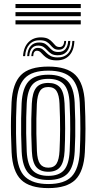

<svg xmlns="http://www.w3.org/2000/svg" viewBox="-20 -948 490 977"><path d="M225.8 9.2Q131 9.2 87.4 -33.2Q43.8 -75.8 39 -173.8Q36.8 -222.5 36 -264.6Q35.2 -306.8 36 -346.4Q36.8 -386 38.8 -427Q44 -523 86.5 -566.1Q129 -609.2 225.8 -609.2Q320.8 -609.2 363.8 -566.4Q406.8 -523.5 411.5 -426.8Q415 -352.2 414.9 -292.9Q414.8 -233.5 411.8 -173.8Q406.5 -76 363.4 -33.4Q320.2 9.2 225.8 9.2ZM225.8 -11.5Q308.2 -11.5 344.8 -50.2Q381.2 -89 386 -175Q388.8 -234.5 389 -291.8Q389.2 -349 385.8 -425.8Q381.5 -511.2 344.8 -549.9Q308 -588.5 225.8 -588.5Q142.8 -588.5 105.9 -549.9Q69 -511.2 64.5 -425Q62.8 -388.8 61.9 -350.8Q61 -312.8 61.6 -269.5Q62.2 -226.2 64.8 -174Q69 -84 108.4 -47.8Q147.8 -11.5 225.8 -11.5ZM225.8 -32.2Q160 -32.2 127 -64.5Q94 -96.8 90.2 -177Q88.2 -220.2 87.6 -262.8Q87 -305.2 87.6 -345.5Q88.2 -385.8 90 -422.8Q94.2 -499 125 -533.4Q155.8 -567.8 225.8 -567.8Q291.2 -567.8 323.8 -535.6Q356.2 -503.5 360 -425.5Q362.2 -377 362.9 -334.9Q363.5 -292.8 362.9 -254.2Q362.2 -215.8 360.2 -178Q356.2 -99.5 324.9 -65.9Q293.5 -32.2 225.8 -32.2ZM225.8 -53.2Q280 -53.2 305.5 -82.1Q331 -111 334.5 -178.8Q337 -228.8 337.4 -289.5Q337.8 -350.2 334.2 -422.5Q331.2 -490.5 305.1 -518.6Q279 -546.8 225.8 -546.8Q170.8 -546.8 145.2 -518Q119.8 -489.2 116 -422Q114.2 -389.2 113.5 -351.2Q112.8 -313.2 113.2 -269.9Q113.8 -226.5 116 -177.8Q119.5 -109.2 145.9 -81.2Q172.2 -53.2 225.8 -53.2ZM225.8 -74Q185 -74 164.8 -97.8Q144.5 -121.5 142 -179Q140 -223.2 139.2 -263.4Q138.5 -303.5 139.2 -342.1Q140 -380.8 141.8 -420.8Q144.8 -477.2 164.2 -501.6Q183.8 -526 225.8 -526Q265.2 -526 285.5 -502.9Q305.8 -479.8 308.5 -421.8Q311.5 -354.5 311.5 -294.8Q311.5 -235 308.8 -180Q305.8 -122.8 286.2 -98.4Q266.8 -74 225.8 -74ZM225.8 -94.8Q255 -94.8 267.9 -115.6Q280.8 -136.5 283 -181.2Q285.5 -232.8 285.8 -290.1Q286 -347.5 282.8 -420.5Q281 -464.2 267.8 -484.8Q254.5 -505.2 225.8 -505.2Q196 -505.2 183 -484.6Q170 -464 167.5 -419.5Q165.8 -381 165.1 -344.1Q164.5 -307.2 165.1 -267.4Q165.8 -227.5 167.8 -180Q169.8 -134 183.6 -114.4Q197.5 -94.8 225.8 -94.8ZM97.2 -662.2Q100.2 -708.8 125.4 -733.8Q150.5 -758.8 191.2 -757.8Q213.5 -757 226.2 -749.8Q239 -742.5 246.9 -733Q254.8 -723.5 262.4 -716.2Q270 -709 281.8 -708.8Q293.2 -708 299.5 -715.6Q305.8 -723.2 307 -739.8H316.5Q315.5 -718 306.1 -706.2Q296.8 -694.5 277.8 -695Q262.2 -695.2 253.2 -702.4Q244.2 -709.5 236.6 -718.8Q229 -728 217.6 -735.2Q206.2 -742.5 185.5 -743.2Q150.5 -744.5 130.1 -722.5Q109.8 -700.5 107.8 -662.2ZM118.2 -662.2Q120.5 -697 137.1 -714.9Q153.8 -732.8 182 -731.8Q200.8 -731.2 211.4 -724Q222 -716.8 229.9 -707.5Q237.8 -698.2 247.8 -691Q257.8 -683.8 275.5 -683.5Q299.5 -682.8 312.4 -697.5Q325.2 -712.2 327 -739.8H337.8Q336.5 -704 319.5 -685Q302.5 -666 272.8 -666.8Q253.2 -667 241.5 -674.2Q229.8 -681.5 221.4 -691Q213 -700.5 203 -707.9Q193 -715.2 176.5 -716Q154.8 -717 142.5 -702.9Q130.2 -688.8 128.8 -662.2ZM139.2 -662.2Q141 -683.5 149.5 -694.2Q158 -705 174.2 -704.2Q188.2 -703.8 197.4 -696.6Q206.5 -689.5 215.4 -680Q224.2 -670.5 237.1 -663.4Q250 -656.2 271.5 -655.8Q306.8 -654.8 326.9 -676.8Q347 -698.8 348.2 -739.8H358.5Q356.8 -691.5 332.6 -665.8Q308.5 -640 265.8 -640.8Q241.5 -641.2 226.9 -648.5Q212.2 -655.8 203.1 -665.2Q194 -674.8 186.6 -682Q179.2 -689.2 169.5 -689.8Q160 -690.5 154.6 -683.4Q149.2 -676.2 149 -662.2ZM391 -907H58.8V-927.8H391ZM391 -824H58.8V-844.8H391ZM391 -865.5H58.8V-886.2H391Z"/></svg>

Font: Big Shoulders Inline Display Thin ExtraBold
Style: Regular
Weight: 800
Version: Version 2.002